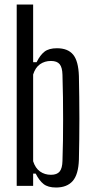

<svg xmlns="http://www.w3.org/2000/svg" viewBox="-20 -820 414 847"><path d="M227.2 7.2Q191.7 7.2 172.3 -8.1Q152.9 -23.4 137.4 -54.3H126.2V0H53.7V-800H126.2V-545.7H141.5Q156.9 -577 176.3 -592.1Q195.8 -607.2 231.2 -607.2Q279.4 -607.2 302.7 -578.9Q325.9 -550.7 328.1 -484.7Q329.1 -439 329.6 -391.3Q330.2 -343.6 330.2 -296Q330.2 -248.5 329.6 -202.8Q329.1 -157.1 328.1 -115.7Q325.9 -50.2 300.7 -21.5Q275.4 7.2 227.2 7.2ZM204.8 -48.9Q231.5 -48.9 243.2 -63.4Q254.9 -77.9 255.6 -110.2Q257.2 -153.6 257.8 -199.6Q258.4 -245.6 258.4 -293.3Q258.4 -341.1 257.8 -390.4Q257.2 -439.8 255.6 -489.8Q254.9 -522.5 243.2 -536.8Q231.5 -551.1 204.8 -551.1Q177.2 -551.1 156.6 -536.7Q136 -522.4 126.2 -491.4V-108.6Q136 -78 156.6 -63.5Q177.2 -48.9 204.8 -48.9Z"/></svg>

Font: Big Shoulders Display SC Thin
Style: Regular
Weight: 100
Designer: Patric King
Foundry: XO Type Co
Version: Version 2.002